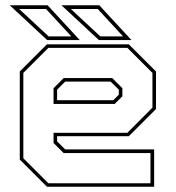

<svg xmlns="http://www.w3.org/2000/svg" viewBox="-20 -708 666 728"><path d="M468.5 -540 571.5 -437V-294.5L468.5 -191.5H196.5V-172L227 -141.5H564.5V0H158L55 -103V-437L158 -540ZM405.5 -412 444 -373.5V-343L415 -314H183V-373.5L221.5 -412ZM463 -526.5H163.5L68.5 -431.5V-108L163.5 -13H550.5V-127.5H221.5L183 -166V-204.5H463L558 -300V-431.5ZM399.5 -398.5H227L196.5 -368V-328H409.5L430.5 -349V-368ZM478.5 -556H355L213 -688H356.5ZM446.5 -570 350.5 -674H248.5L360.5 -570ZM282.5 -556H159L17 -688H160.5ZM250.5 -570 154.5 -674H52.5L164.5 -570Z"/></svg>

Font: Tourney Thin
Style: Regular
Weight: 100
Designer: Tyler Finck
Foundry: Etcetera Type Co
Version: Version 1.015